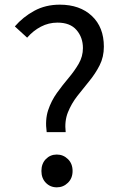

<svg xmlns="http://www.w3.org/2000/svg" viewBox="-20 -782 514 815"><path d="M178.2 -221.2Q170.9 -273.4 184.3 -314Q197.8 -354.5 221.7 -387.7Q245.6 -420.9 271 -450.9Q296.4 -481 314.2 -511.7Q332 -542.5 332 -578.1Q332 -623 304.9 -654.5Q277.8 -686 224.1 -686Q186.5 -686 153.8 -668.9Q121.1 -651.9 95.2 -622.1L43 -669.9Q77.6 -710 125.5 -736.1Q173.3 -762.2 233.9 -762.2Q318.8 -762.2 369.9 -714.4Q420.9 -666.5 420.9 -584Q420.9 -540 402.8 -504.6Q384.8 -469.2 358.9 -437.7Q333 -406.2 308.1 -374.3Q283.2 -342.3 268.3 -305.2Q253.4 -268.1 258.8 -221.2ZM221.2 13.2Q193.4 13.2 174.6 -6.1Q155.8 -25.4 155.8 -56.2Q155.8 -87.4 174.6 -106.7Q193.4 -126 221.2 -126Q248.5 -126 268.3 -106.7Q288.1 -87.4 288.1 -56.2Q288.1 -25.4 268.3 -6.1Q248.5 13.2 221.2 13.2Z"/></svg>

Font: Source Han Sans CN
Style: Regular
Weight: 400
Designer: Ryoko NISHIZUKA  (kana, bopomofo & ideographs); Paul D. Hunt (Latin, Greek & Cyrillic); Sandoll Communications , Soo-you
Foundry: Adobe
Version: Version 2.004;hotconv 1.0.118;makeotfexe 2.5.65603